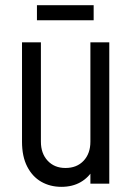

<svg xmlns="http://www.w3.org/2000/svg" viewBox="-20 -705 510 737"><path d="M215.6 12.2Q172.6 12.2 138.4 -7.3Q104.2 -26.9 84.4 -65.6Q64.5 -104.2 64.5 -161.2V-542.5H137V-161.2Q137 -115.9 162.9 -88.1Q188.9 -60.2 231.2 -60.2Q275.1 -60.2 301.1 -88.1Q327 -115.9 327 -161.2V-542.5H399.5V0H327V-72L339.2 -56.5Q320.8 -23.8 289.4 -5.8Q258 12.2 215.6 12.2ZM121.8 -685H339.5V-627.2H121.8Z"/></svg>

Font: Mohave Light
Style: Regular
Weight: 300
Designer: Gumpita Rahayu
Foundry: Tokotype
Version: Version 2.003